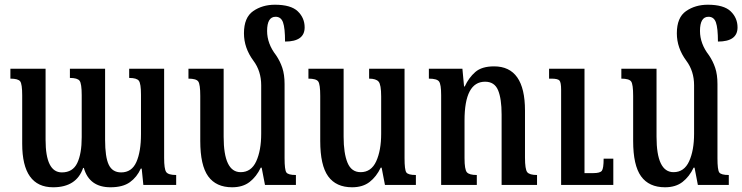

<svg xmlns="http://www.w3.org/2000/svg" viewBox="-20 -783 3143 813"><path d="M527 -492V-453Q559 -453 568 -441Q577 -429 577 -382V-215Q577 -141 557.5 -97Q538 -53 493 -53Q456 -53 440.5 -85.5Q425 -118 425 -191V-492H276V-453Q308 -453 317 -441Q326 -429 326 -380V-202Q326 -132 307 -92.5Q288 -53 242 -53Q173 -53 173 -191V-492H24V-450Q57 -450 65.5 -438.5Q74 -427 74 -379V-174Q74 10 205 10Q304 10 332 -72H335Q358 10 448 10Q500 10 530 -11.5Q560 -33 576 -69H580L587 0H726V-42Q692 -42 683.5 -55Q675 -68 675 -114V-492Z M1185 -113V-427Q1185 -467 1175.5 -495.5Q1166 -524 1149 -549Q1111 -598 1111 -652Q1111 -712 1147 -712Q1170 -712 1178.5 -688Q1187 -664 1187 -607Q1270 -607 1270 -667Q1270 -707 1241 -735Q1212 -763 1144 -763Q1091 -763 1052 -736Q1013 -709 1013 -642Q1013 -580 1053 -526Q1086 -482 1086 -422V-217Q1086 -146 1065 -100Q1044 -54 999 -54Q927 -54 927 -204V-492H778V-450Q811 -450 819.5 -438Q828 -426 828 -377V-186Q828 -83 861.5 -36.5Q895 10 963 10Q1008 10 1037 -12.5Q1066 -35 1084 -73H1088L1102 0H1233V-42Q1200 -42 1192.5 -53Q1185 -64 1185 -113Z M1471 10Q1516 10 1545 -12.5Q1574 -35 1592 -73H1596L1610 0H1741V-42Q1708 -42 1700.5 -53Q1693 -64 1693 -113V-492H1543V-450Q1572 -450 1583 -437.5Q1594 -425 1594 -374V-217Q1594 -146 1573 -100Q1552 -54 1507 -54Q1468 -54 1451.5 -94Q1435 -134 1435 -204V-492H1286V-450Q1319 -450 1327.5 -438Q1336 -426 1336 -377V-186Q1336 -83 1369.5 -36.5Q1403 10 1471 10Z M2254 -42Q2222 -42 2212.5 -54Q2203 -66 2203 -116V-315Q2203 -502 2072 -502Q2020 -502 1992.5 -478Q1965 -454 1948 -417H1945L1938 -492H1796V-450Q1830 -450 1839 -438Q1848 -426 1848 -380V0H1999V-42Q1967 -42 1957 -53.5Q1947 -65 1947 -113V-273Q1947 -437 2034 -437Q2074 -437 2089 -401Q2104 -365 2104 -298V0H2254ZM2577 -111H2536Q2536 -70 2528.5 -60Q2521 -50 2493 -50H2455V-492H2305V-450H2315Q2342 -450 2349 -442Q2356 -434 2356 -403V0H2577Z M3018 -113V-427Q3018 -467 3008.5 -495.5Q2999 -524 2982 -549Q2944 -598 2944 -652Q2944 -712 2980 -712Q3003 -712 3011.5 -688Q3020 -664 3020 -607Q3103 -607 3103 -667Q3103 -707 3074 -735Q3045 -763 2977 -763Q2924 -763 2885 -736Q2846 -709 2846 -642Q2846 -580 2886 -526Q2919 -482 2919 -422V-217Q2919 -146 2898 -100Q2877 -54 2832 -54Q2760 -54 2760 -204V-492H2611V-450Q2644 -450 2652.5 -438Q2661 -426 2661 -377V-186Q2661 -83 2694.5 -36.5Q2728 10 2796 10Q2841 10 2870 -12.5Q2899 -35 2917 -73H2921L2935 0H3066V-42Q3033 -42 3025.5 -53Q3018 -64 3018 -113Z"/></svg>

Font: Noto Serif Armenian ExtraCondensed Semi
Style: Regular
Weight: 600
Width: 3
Designer: Monotype Design Team
Foundry: Monotype Imaging Inc.
Version: Version 1.901